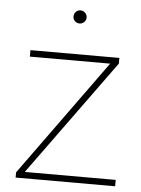

<svg xmlns="http://www.w3.org/2000/svg" viewBox="-52 -750 581 791"><g transform="rotate(5 239.0 -354.5)"><path d="M454.1 -26.4V0H42.5V-21.5L389.6 -501.5H57.6V-528.3H425.3V-504.9L78.1 -26.4ZM222.2 -682.1Q222.2 -693.4 230 -701.4Q237.8 -709.5 249 -709.5Q260.3 -709.5 268.3 -701.4Q276.4 -693.4 276.4 -682.1Q276.4 -670.9 268.3 -663.1Q260.3 -655.3 249 -655.3Q237.8 -655.3 230 -663.1Q222.2 -670.9 222.2 -682.1Z"/></g></svg>

Font: Vazirmatn RD UI Thin
Style: Regular
Weight: 100
Designer: Saber Rastikerdar
Foundry: Saber Rastikerdar
Version: Version 33.003